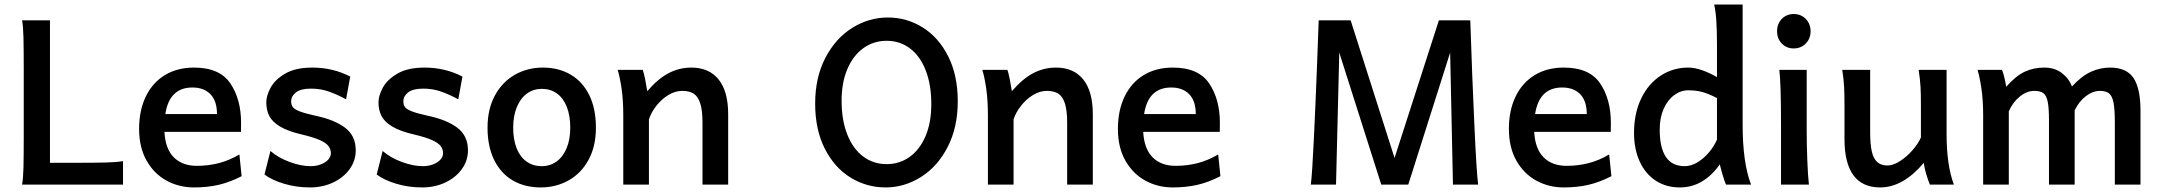

<svg xmlns="http://www.w3.org/2000/svg" viewBox="-20 -801 9380 833"><path d="M513.7 -102.1V0H75.7Q80.6 -26.4 81.8 -73.7Q83 -121.1 83 -212.4V-500.5Q83 -591.8 81.8 -639.2Q80.6 -686.5 75.7 -712.9H196.8V-94.7H304.7Q390.1 -94.7 438.7 -95.9Q487.3 -97.2 513.7 -102.1Z M693.4 -229Q697.3 -155.3 734.1 -118.4Q771 -81.5 834 -81.5Q883.8 -81.5 929.4 -93.3Q975.1 -105 1018.6 -130.9L1028.3 -36.6Q977.1 -10.3 928.2 1Q879.4 12.2 821.8 12.2Q756.8 12.2 702.6 -17.3Q648.4 -46.9 616 -104.2Q583.5 -161.6 583.5 -241.7Q583.5 -321.8 612.5 -382.1Q641.6 -442.4 695.3 -475.1Q749 -507.8 821.8 -507.8Q933.1 -507.8 979.5 -439Q1025.9 -370.1 1025.9 -268.1Q1025.9 -238.3 1025.4 -229ZM921.4 -306.2Q921.4 -362.8 893.1 -392.1Q864.7 -421.4 814.9 -421.4Q714.8 -421.4 697.3 -306.2Z M1329.6 -416.5Q1284.7 -416.5 1263.9 -400.1Q1243.2 -383.8 1243.2 -361.8Q1243.2 -345.7 1250.7 -335.9Q1258.3 -326.2 1281.2 -317.4Q1304.2 -308.6 1351.6 -298.3Q1431.6 -281.2 1477.5 -246.6Q1523.4 -211.9 1523.4 -148.4Q1523.4 -104 1496.8 -67.1Q1470.2 -30.3 1424.8 -9Q1379.4 12.2 1324.7 12.2Q1265.6 12.2 1212.6 -3.7Q1159.7 -19.5 1127.4 -43.9L1153.3 -146Q1187 -116.7 1236.3 -98.4Q1285.6 -80.1 1327.1 -80.1Q1352.1 -80.1 1372.3 -87.9Q1392.6 -95.7 1404.1 -108.6Q1415.5 -121.6 1415.5 -136.2Q1415.5 -153.8 1405 -167.5Q1394.5 -181.2 1367.2 -193.4Q1339.8 -205.6 1290.5 -217.3Q1229 -231.4 1195.1 -252Q1161.1 -272.5 1148.2 -298.1Q1135.3 -323.7 1135.3 -356.9Q1135.3 -385.7 1154.1 -420.7Q1172.9 -455.6 1217.5 -481.7Q1262.2 -507.8 1334.5 -507.8Q1424.3 -507.8 1499.5 -468.8L1481.4 -370.1Q1444.8 -390.1 1408.2 -403.3Q1371.6 -416.5 1329.6 -416.5Z M1816.4 -416.5Q1771.5 -416.5 1750.7 -400.1Q1730 -383.8 1730 -361.8Q1730 -345.7 1737.5 -335.9Q1745.1 -326.2 1768.1 -317.4Q1791 -308.6 1838.4 -298.3Q1918.5 -281.2 1964.4 -246.6Q2010.3 -211.9 2010.3 -148.4Q2010.3 -104 1983.6 -67.1Q1957 -30.3 1911.6 -9Q1866.2 12.2 1811.5 12.2Q1752.4 12.2 1699.5 -3.7Q1646.5 -19.5 1614.3 -43.9L1640.1 -146Q1673.8 -116.7 1723.1 -98.4Q1772.5 -80.1 1814 -80.1Q1838.9 -80.1 1859.1 -87.9Q1879.4 -95.7 1890.9 -108.6Q1902.3 -121.6 1902.3 -136.2Q1902.3 -153.8 1891.8 -167.5Q1881.3 -181.2 1854 -193.4Q1826.7 -205.6 1777.3 -217.3Q1715.8 -231.4 1681.9 -252Q1647.9 -272.5 1635 -298.1Q1622.1 -323.7 1622.1 -356.9Q1622.1 -385.7 1640.9 -420.7Q1659.7 -455.6 1704.3 -481.7Q1749 -507.8 1821.3 -507.8Q1911.1 -507.8 1986.3 -468.8L1968.3 -370.1Q1931.6 -390.1 1895 -403.3Q1858.4 -416.5 1816.4 -416.5Z M2335.4 -507.8Q2403.8 -507.8 2455.8 -477.3Q2507.8 -446.8 2536.6 -388.2Q2565.4 -329.6 2565.4 -247.1Q2565.4 -166 2533.2 -107.2Q2501 -48.3 2446.3 -18.1Q2391.6 12.2 2325.7 12.2Q2257.3 12.2 2205.3 -17.8Q2153.3 -47.9 2124.3 -106.4Q2095.2 -165 2095.2 -247.1Q2095.2 -328.1 2127.4 -387.2Q2159.7 -446.3 2214.4 -477.1Q2269 -507.8 2335.4 -507.8ZM2330.6 -80.1Q2366.2 -80.1 2394.3 -100.1Q2422.4 -120.1 2438.2 -158Q2454.1 -195.8 2454.1 -247.1Q2454.1 -299.3 2439.2 -337.2Q2424.3 -375 2396.5 -395.3Q2368.7 -415.5 2330.6 -415.5Q2294.4 -415.5 2266.4 -395.3Q2238.3 -375 2222.4 -336.7Q2206.5 -298.3 2206.5 -247.1Q2206.5 -195.3 2221.4 -157.7Q2236.3 -120.1 2264.4 -100.1Q2292.5 -80.1 2330.6 -80.1Z M3027.8 -268.6Q3027.8 -321.8 3018.3 -351.8Q3008.8 -381.8 2990 -394.3Q2971.2 -406.7 2939.9 -406.7Q2909.2 -406.7 2879.6 -388.7Q2850.1 -370.6 2827.6 -342Q2805.2 -313.5 2795.4 -283.2V0H2684.1V-300.3Q2684.1 -365.2 2676.8 -416.3Q2669.4 -467.3 2659.7 -498H2768.6Q2773.4 -484.9 2779.1 -456.5Q2784.7 -428.2 2788.1 -405.3Q2834 -459 2880.4 -483.4Q2926.8 -507.8 2979 -507.8Q3056.2 -507.8 3097.7 -456.3Q3139.2 -404.8 3139.2 -305.2V0H3027.8Z M3827.1 -624Q3770 -624 3725.6 -592Q3681.2 -560.1 3656.2 -501.2Q3631.3 -442.4 3631.3 -363.8Q3631.3 -280.3 3655.8 -218Q3680.2 -155.8 3724.6 -122.3Q3769 -88.9 3827.1 -88.9Q3882.3 -88.9 3926.3 -120.1Q3970.2 -151.4 3995.4 -210.2Q4020.5 -269 4020.5 -349.1Q4020.5 -433.1 3996.3 -495.4Q3972.2 -557.6 3928.2 -590.8Q3884.3 -624 3827.1 -624ZM3822.3 12.2Q3739.7 12.2 3669.9 -30.8Q3600.1 -73.7 3558.3 -156.2Q3516.6 -238.8 3516.6 -351.6Q3516.6 -464.4 3560.5 -549.3Q3604.5 -634.3 3677 -679.7Q3749.5 -725.1 3832 -725.1Q3913.6 -725.1 3982.9 -682.1Q4052.2 -639.2 4093.8 -556.6Q4135.3 -474.1 4135.3 -361.3Q4135.3 -248.5 4091.6 -163.6Q4047.9 -78.6 3975.8 -33.2Q3903.8 12.2 3822.3 12.2Z M4609.9 -268.6Q4609.9 -321.8 4600.3 -351.8Q4590.8 -381.8 4572 -394.3Q4553.2 -406.7 4522 -406.7Q4491.2 -406.7 4461.7 -388.7Q4432.1 -370.6 4409.7 -342Q4387.2 -313.5 4377.4 -283.2V0H4266.1V-300.3Q4266.1 -365.2 4258.8 -416.3Q4251.5 -467.3 4241.7 -498H4350.6Q4355.5 -484.9 4361.1 -456.5Q4366.7 -428.2 4370.1 -405.3Q4416 -459 4462.4 -483.4Q4508.8 -507.8 4561 -507.8Q4638.2 -507.8 4679.7 -456.3Q4721.2 -404.8 4721.2 -305.2V0H4609.9Z M4939.9 -229Q4943.8 -155.3 4980.7 -118.4Q5017.6 -81.5 5080.6 -81.5Q5130.4 -81.5 5176 -93.3Q5221.7 -105 5265.1 -130.9L5274.9 -36.6Q5223.6 -10.3 5174.8 1Q5126 12.2 5068.4 12.2Q5003.4 12.2 4949.2 -17.3Q4895 -46.9 4862.5 -104.2Q4830.1 -161.6 4830.1 -241.7Q4830.1 -321.8 4859.1 -382.1Q4888.2 -442.4 4941.9 -475.1Q4995.6 -507.8 5068.4 -507.8Q5179.7 -507.8 5226.1 -439Q5272.5 -370.1 5272.5 -268.1Q5272.5 -238.3 5272 -229ZM5168 -306.2Q5168 -362.8 5139.6 -392.1Q5111.3 -421.4 5061.5 -421.4Q4961.4 -421.4 4943.8 -306.2Z M6222.7 -712.9H6358.9Q6366.7 -474.1 6376.5 -261.2Q6386.2 -48.3 6393.1 0H6283.7L6271.5 -572.8L6089.8 0H5972.7L5790.5 -572.8L5776.4 0H5667Q5672.9 -43 5680.4 -201.4Q5688 -359.9 5693.8 -513.4Q5699.7 -667 5701.2 -712.9H5839.8L6030.3 -115.7Z M6636.2 -229Q6640.1 -155.3 6677 -118.4Q6713.9 -81.5 6776.9 -81.5Q6826.7 -81.5 6872.3 -93.3Q6918 -105 6961.4 -130.9L6971.2 -36.6Q6919.9 -10.3 6871.1 1Q6822.3 12.2 6764.6 12.2Q6699.7 12.2 6645.5 -17.3Q6591.3 -46.9 6558.8 -104.2Q6526.4 -161.6 6526.4 -241.7Q6526.4 -321.8 6555.4 -382.1Q6584.5 -442.4 6638.2 -475.1Q6691.9 -507.8 6764.6 -507.8Q6876 -507.8 6922.4 -439Q6968.8 -370.1 6968.8 -268.1Q6968.8 -238.3 6968.3 -229ZM6864.3 -306.2Q6864.3 -362.8 6835.9 -392.1Q6807.6 -421.4 6757.8 -421.4Q6657.7 -421.4 6640.1 -306.2Z M7577.1 0H7468.3Q7462.9 -12.2 7455.3 -36.9Q7447.8 -61.5 7441.4 -87.9Q7407.2 -39.1 7363.5 -13.4Q7319.8 12.2 7268.1 12.2Q7208.5 12.2 7163.6 -17.1Q7118.7 -46.4 7094 -100.1Q7069.3 -153.8 7069.3 -224.6Q7069.3 -309.1 7100.3 -373.5Q7131.3 -438 7185.1 -472.9Q7238.8 -507.8 7304.7 -507.8Q7332.5 -507.8 7365.5 -496.1Q7398.4 -484.4 7429.2 -466.3V-603Q7429.2 -665 7426.5 -708.5Q7423.8 -752 7417 -781.2H7540.5V-258.8Q7540.5 -95.2 7577.1 0ZM7304.7 -409.2Q7272 -409.2 7243.7 -388.4Q7215.3 -367.7 7198 -329.1Q7180.7 -290.5 7180.7 -239.3Q7180.7 -160.2 7207.5 -120.1Q7234.4 -80.1 7289.6 -80.1Q7316.4 -80.1 7344 -96.4Q7371.6 -112.8 7394 -139.4Q7416.5 -166 7429.2 -195.3V-375.5Q7393.6 -394 7366.5 -401.6Q7339.4 -409.2 7304.7 -409.2Z M7818.4 -231.9Q7818.4 -178.2 7821 -107.2Q7823.7 -36.1 7828.1 0H7707V-258.8Q7707 -439 7699.7 -498H7818.4ZM7762.2 -740.2Q7783.2 -740.2 7799.8 -730.5Q7816.4 -720.7 7825.9 -703.6Q7835.4 -686.5 7835.4 -665.5Q7835.4 -644.5 7825.9 -627.4Q7816.4 -610.4 7799.8 -600.6Q7783.2 -590.8 7762.2 -590.8Q7731 -590.8 7710.4 -612.1Q7689.9 -633.3 7689.9 -665.5Q7689.9 -697.8 7710.4 -719Q7731 -740.2 7762.2 -740.2Z M8326.2 -94.2Q8236.3 12.2 8137.2 12.2Q8060.1 12.2 8021.2 -40.5Q7982.4 -93.3 7982.4 -197.8V-341.8Q7982.4 -393.1 7980.7 -425Q7979 -457 7972.7 -498H8093.8V-227.1Q8093.8 -175.8 8100.8 -144.3Q8107.9 -112.8 8124.5 -97.9Q8141.1 -83 8168.9 -83Q8193.4 -83 8222.9 -101.8Q8252.4 -120.6 8277.3 -149.2Q8302.2 -177.7 8314 -204.6V-341.8Q8314 -394 8312.3 -424.8Q8310.5 -455.6 8304.2 -498H8425.3V-219.7Q8425.3 -84.5 8457 0H8353Q8344.7 -19.5 8337.2 -44.9Q8329.6 -70.3 8326.2 -94.2Z M8981 0H8869.6V-278.3Q8869.6 -333 8864 -360.1Q8858.4 -387.2 8845 -397Q8831.5 -406.7 8805.7 -406.7Q8773.4 -406.7 8742.9 -382.1Q8712.4 -357.4 8695.3 -317.9V0H8584V-300.3Q8584 -364.7 8576.7 -415.5Q8569.3 -466.3 8559.6 -498H8665.5Q8675.3 -476.1 8684.1 -424.8Q8726.1 -472.2 8764.6 -490Q8803.2 -507.8 8849.1 -507.8Q8894 -507.8 8925 -484.4Q8956.1 -460.9 8969.2 -425.8Q9011.7 -471.7 9051.8 -489.7Q9091.8 -507.8 9134.8 -507.8Q9206.5 -507.8 9236.6 -462.2Q9266.6 -416.5 9266.6 -322.3V0H9155.3V-268.6Q9155.3 -326.2 9149.7 -355.2Q9144 -384.3 9130.6 -395.5Q9117.2 -406.7 9091.3 -406.7Q9059.6 -406.7 9029.8 -384Q9000 -361.3 8981 -322.3Z"/></svg>

Font: Lesson One Medium
Style: Regular
Weight: 500
Designer: But Ko, Victor Gaultney, Annie Olsen, Julie Remington, Don Collingsworth, Eric Hays, Becca Hirsbrunner
Version: Version 1.100